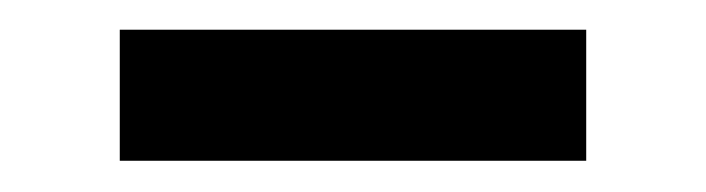

<svg xmlns="http://www.w3.org/2000/svg" viewBox="-20 -333 463 126"><path d="M58.6 -313.5H364.7V-227.5H58.6Z"/></svg>

Font: Anta
Style: Regular
Weight: 400
Designer: Sergej Lebedev
Foundry: Sergej Lebedev
Version: Version 1.000; ttfautohint (v1.8.4.7-5d5b)